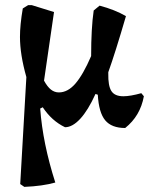

<svg xmlns="http://www.w3.org/2000/svg" viewBox="-20 -491 584 750"><path d="M542 -115Q528 -38 469 9Q416 9 391 -21Q366 -51 362 -121L353 -124Q324 -60 293.5 -27Q263 6 234 6Q182 -19 147 -72L137 -67Q147 69 196 222Q147 236 75 239L59 228L83 -190Q58 -278 58 -347Q58 -394 69 -458L90 -471H104L191 -444L152 -176Q165 -152 179 -141Q193 -130 210 -130Q245 -130 275 -165Q305 -200 336 -272Q336 -381 346 -450L369 -469Q429 -453 472 -428Q430 -284 403 -209V-204Q402 -156 415 -135.5Q428 -115 462 -115Q489 -115 532 -127Z"/></svg>

Font: Alegreya
Style: Bold
Weight: 700
Designer: Juan Pablo del Peral
Foundry: Huerta Tipografica
Version: Version 2.008; ttfautohint (v1.8)